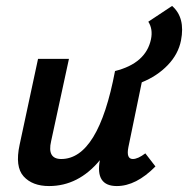

<svg xmlns="http://www.w3.org/2000/svg" viewBox="-20 -619 633 646"><path d="M559 -599Q604 -560 589 -483Q580 -437 544.5 -400Q509 -363 457 -342L412 -124Q404 -84 427 -84Q444 -84 469 -103L503 -59Q438 7 373 7Q300 7 316 -80Q244 7 145 7Q89 7 59.5 -25.5Q30 -58 46 -132L108 -421H212L152 -144Q138 -84 186 -84Q311 -84 367 -380Q471 -406 488 -487Q495 -521 479 -546Z"/></svg>

Font: EauTest
Style: Bold Italic
Weight: 700
Italic angle: -12°
Designer: Christian Thalmann (Catharsis Fonts)
Version: Version 0.001;PS 000.001;hotconv 1.0.88;makeotf.lib2.5.64775